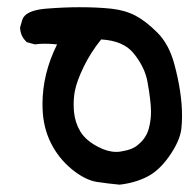

<svg xmlns="http://www.w3.org/2000/svg" viewBox="-20 -394 540 532"><path d="M97.7 -105Q97.7 -189.9 138.2 -271Q118.7 -272.9 103.8 -272.9Q88.9 -272.9 76.7 -271L53.7 -277.3Q52.2 -278.8 51.8 -279.8Q36.6 -294.4 35.6 -317.9L42 -339.8Q43.9 -345.7 48.8 -350.6Q64.9 -366.7 108.9 -370.1Q157.7 -374 199.7 -374Q250.5 -374 288.6 -369.9Q326.7 -365.7 355.5 -350.6Q384.3 -335.4 416 -303.7Q448.2 -271.5 462.9 -216.8Q484.4 -137.7 484.4 -72.8Q484.4 -52.7 482.4 -36.1Q478 -2.9 449.7 37.8Q421.4 78.6 387.7 95.7Q354 112.8 311.5 117.7Q278.8 114.7 247.6 109.9Q215.3 104.5 178.7 74.7Q142.1 44.4 121.1 2.4Q100.1 -39.6 98.1 -90.3Q97.7 -97.7 97.7 -105ZM398.4 -84Q398.4 -113.3 388.7 -167Q381.8 -206.5 351.6 -244.6Q323.2 -281.2 260.3 -284.7Q231.4 -249 212.2 -209.5Q192.9 -169.9 187.5 -142.1Q184.1 -124 184.1 -105Q184.1 -94.2 185.1 -83.5Q188 -53.7 203.1 -28.8Q218.8 -3.9 252.4 13.2Q278.3 26.9 302.7 26.9Q310.1 26.9 316.9 25.4Q348.1 20.5 362.8 6.8Q385.7 -11.7 392.6 -39.1Q398.4 -61 398.4 -84Z"/></svg>

Font: Bakudai
Style: Medium
Weight: 500
Version: Version 1.48